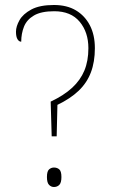

<svg xmlns="http://www.w3.org/2000/svg" viewBox="-20 -744 460 769"><path d="M187 -198 183 -337Q236 -362 269 -392.5Q302 -423 318 -461.5Q334 -500 334 -551Q334 -615 299 -657Q264 -699 197 -699Q145 -699 116 -682Q87 -665 76 -637Q65 -609 65 -577Q56 -577 50 -587Q44 -597 44 -617Q44 -638 58 -663Q72 -688 105.5 -706Q139 -724 196 -724Q248 -724 284 -702.5Q320 -681 340 -642.5Q360 -604 360 -551Q360 -496 344 -454Q328 -412 295 -380.5Q262 -349 210 -324L207 -198ZM196 5Q185 5 176.5 -3.5Q168 -12 168 -35Q168 -58 176.5 -65.5Q185 -73 196 -73Q209 -73 217.5 -65.5Q226 -58 226 -35Q226 -12 217.5 -3.5Q209 5 196 5Z"/></svg>

Font: Noto Serif Khmer SemiCondensed Thin
Style: Regular
Weight: 250
Width: 4
Designer: Danh Hong and the Monotype Design Team
Foundry: Monotype Imaging Inc.
Version: Version 2.004